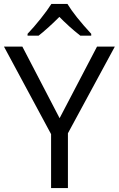

<svg xmlns="http://www.w3.org/2000/svg" viewBox="-20 -949 600 969"><path d="M280.8 -352.5 469.7 -713.9H559.6L322.8 -276.4V0H237.8V-272L0 -713.9H92.8ZM239.3 -929.2H320.3Q356.9 -868.7 440.4 -778.3V-769H385.3Q352.1 -795.4 330.6 -814.9Q296.4 -846.2 279.8 -863.8Q255.4 -839.4 227.1 -813.5Q192.9 -782.7 174.8 -769H119.1V-778.3Q150.4 -811 185.1 -854.5Q219.7 -897.9 239.3 -929.2Z"/></svg>

Font: Viking Open Sans
Style: Regular
Weight: 400
Foundry: Ascender Corporation
Version: Version 2.001